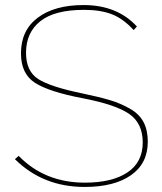

<svg xmlns="http://www.w3.org/2000/svg" viewBox="-20 -735 642 760"><path d="M509 -616Q468 -661 423 -678.5Q378 -696 313 -696Q196 -696 139.5 -651Q83 -606 83 -526Q83 -453 131.5 -422Q180 -391 307 -365Q374 -351 415.5 -338.5Q457 -326 494 -305Q531 -284 548 -252Q565 -220 565 -174Q565 -88 498.5 -41.5Q432 5 315 5Q150 5 39 -105L54 -118Q157 -12 316 -12Q424 -12 484.5 -52.5Q545 -93 545 -171Q545 -247 491.5 -284Q438 -321 308 -346Q176 -371 119.5 -406.5Q63 -442 63 -524Q63 -615 129.5 -665Q196 -715 311 -715Q444 -715 522 -630Z"/></svg>

Font: Raleway-v4020 Thin
Style: Regular
Weight: 250
Designer: Matt McInerney, Pablo Impallari, Rodrigo Fuenzalida
Foundry: Matt McInerney, Pablo Impallari, Rodrigo Fuenzalida
Version: Version 4.020;PS 004.020;hotconv 1.0.88;makeotf.lib2.5.64775